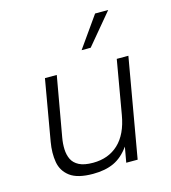

<svg xmlns="http://www.w3.org/2000/svg" viewBox="-106 -782 782 878"><g transform="rotate(-15 285.0 -343.0)"><path d="M227 10Q154 10 118.5 -16.5Q83 -43 75.5 -86.5Q68 -130 77 -182L127 -470H183L133 -187Q128 -159 129 -132.5Q130 -106 140 -85Q150 -64 174 -51.5Q198 -39 240 -39Q313 -39 360.5 -83.5Q408 -128 423 -216L467 -470H522L440 0H386L399 -73Q367 -28 326 -9Q285 10 227 10ZM322 -550 425 -696H487L365 -550Z"/></g></svg>

Font: Gantari Light
Style: Italic
Weight: 300
Italic angle: -10°
Version: Version 1.000